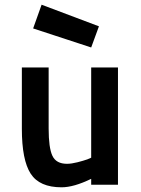

<svg xmlns="http://www.w3.org/2000/svg" viewBox="-20 -786 600 817"><path d="M368 -499H482V0H368V-25Q294 11 242 11Q148 11 110.5 -47Q73 -105 73 -238V-499H187V-239Q187 -157 203 -123Q219 -89 265 -89Q284 -89 309.5 -95.5Q335 -102 352 -108L368 -115ZM157 -766 401 -674 368 -584 121 -665Z"/></svg>

Font: TypoPRO Titillium Maps
Style: 800 wt
Weight: 800
Designer: Campivisivi
Foundry: Accademia di Belle Arti di Urbino and students of MA course of Visual design
Version: Version 001.001